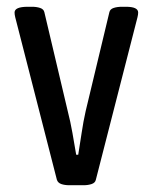

<svg xmlns="http://www.w3.org/2000/svg" viewBox="-20 -545 452 567"><path d="M185 2Q171 2 161 -1.5Q151 -5 148 -14L25 -494Q24 -498 23.5 -501.5Q23 -505 23 -508Q23 -525 62 -525H75Q88 -525 98.5 -521.5Q109 -518 111 -509L180 -217Q188 -186 194 -152Q200 -118 205 -88H211Q216 -118 221 -152Q226 -186 233 -217L303 -509Q305 -518 315.5 -521.5Q326 -525 340 -525H352Q388 -525 388 -508Q388 -505 387.5 -501.5Q387 -498 386 -494L263 -14Q261 -5 250.5 -1.5Q240 2 227 2Z"/></svg>

Font: Asap Condensed VF Beta
Style: Regular
Weight: 400
Designer: Pablo Cosgaya
Foundry: Omnibus-Type
Version: Version 1.008